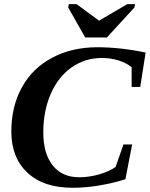

<svg xmlns="http://www.w3.org/2000/svg" viewBox="-20 -888 716 918"><path d="M327.1 9.8Q188 9.8 111.1 -62.3Q34.2 -134.3 34.2 -259.3Q34.2 -379.4 85 -470.9Q135.7 -562.5 230 -612.3Q324.2 -662.1 445.3 -662.1Q555.7 -662.1 676.3 -636.7L650.4 -472.2H609.4V-566.9Q583 -587.9 545.7 -599.4Q508.3 -610.8 467.3 -610.8Q386.7 -610.8 322.5 -565.9Q258.3 -521 222.7 -439.2Q187 -357.4 187 -254.9Q187 -153.8 231.9 -97.2Q276.9 -40.5 358.4 -40.5Q406.2 -40.5 454.6 -54.4Q502.9 -68.4 532.7 -89.8L570.3 -197.3H611.8L579.6 -31.2Q524.4 -13.2 457.5 -1.7Q390.6 9.8 327.1 9.8ZM625.5 -868.2 622.6 -852.1 491.2 -709H387.2L306.2 -852.1L309.1 -868.2H346.2L453.6 -789.1L588.4 -868.2Z"/></svg>

Font: Liberation Serif
Style: Bold Italic
Weight: 700
Italic angle: -16.333°
Designer: Steve Matteson
Foundry: Ascender Corporation
Version: Version 2.1.5